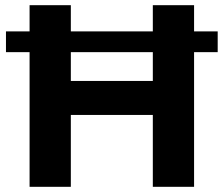

<svg xmlns="http://www.w3.org/2000/svg" viewBox="-20 -720 863 740"><path d="M819 -599V-519H728V0H569V-277H253V0H94V-519H3V-599H94V-700H253V-599H569V-700H728V-599ZM569 -408V-519H253V-408Z"/></svg>

Font: Montserrat arm2 SemiBold
Style: Regular
Weight: 600
Designer: Julieta Ulanovsky
Foundry: Julieta Ulanovsky
Version: Version 6.000